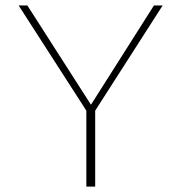

<svg xmlns="http://www.w3.org/2000/svg" viewBox="-20 -690 695 710"><path d="M549.3 -669.9 316.4 -302.7 81.1 -669.9H48.8L299.3 -280.8V0H332V-280.8L581.5 -669.9Z"/></svg>

Font: SaysetthaMai Thin
Style: Regular
Weight: 100
Designer: John M. Durdin
Foundry: Lao Script for Windows
Version: Version 1.101